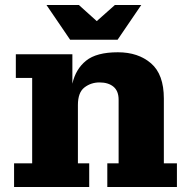

<svg xmlns="http://www.w3.org/2000/svg" viewBox="-20 -744 760 764"><path d="M259 -586 165 -724H294L365 -660L437 -724H542L448 -586ZM36 0V-94H108V-434H43V-528H268V-411Q281 -469 322.5 -502.5Q364 -536 449 -536Q530 -536 581 -492Q632 -448 632 -352V-94H684V0H407V-94H452V-347Q452 -382 431.5 -399Q411 -416 376 -416Q342 -416 316 -396Q290 -376 290 -326V-94H335V0Z"/></svg>

Font: Montagu Slab 16pt
Style: Bold
Weight: 700
Designer: Florian Karsten
Foundry: Florian Karsten
Version: Version 1.000; ttfautohint (v1.8.3)